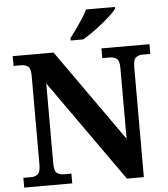

<svg xmlns="http://www.w3.org/2000/svg" viewBox="-61 -985 909 1039"><g transform="rotate(-5 394.0 -465.5)"><path d="M28 0V-53H70Q91 -53 106 -64Q121 -75 121 -118V-600Q121 -640 105.5 -650.5Q90 -661 70 -661H28V-714H250L603 -215V-600Q603 -640 587.5 -650.5Q572 -661 552 -661H510V-714H771V-661H729Q708 -661 693 -650Q678 -639 678 -596V0H586L196 -551V-118Q196 -75 211 -64Q226 -53 247 -53H289V0ZM348 -784Q363 -803 381.5 -829Q400 -855 417.5 -882Q435 -909 445 -931H602V-921Q593 -908 571.5 -888Q550 -868 523 -846Q496 -824 468 -804.5Q440 -785 416 -771H348Z"/></g></svg>

Font: Noto Serif Vithkuqi
Style: Regular
Weight: 400
Version: Version 1.005